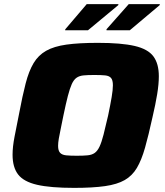

<svg xmlns="http://www.w3.org/2000/svg" viewBox="-20 -904 800 932"><path d="M340 8Q225 8 160 -7Q95 -22 68 -57Q41 -92 41 -153Q41 -191 50.5 -240Q60 -289 73 -354Q89 -439 104.5 -499Q120 -559 143 -597.5Q166 -636 204 -657.5Q242 -679 302.5 -687.5Q363 -696 455 -696Q569 -696 633.5 -681Q698 -666 724.5 -630.5Q751 -595 751 -534Q751 -496 743 -447Q735 -398 720 -334Q701 -247 684 -187Q667 -127 644.5 -89Q622 -51 585.5 -30Q549 -9 489.5 -0.5Q430 8 340 8ZM353 -148Q384 -148 405 -150Q426 -152 439.5 -161.5Q453 -171 463 -192Q473 -213 482.5 -250Q492 -287 505 -344Q516 -397 522 -432.5Q528 -468 528 -490Q528 -515 519 -525.5Q510 -536 490.5 -538Q471 -540 438 -540Q406 -540 385.5 -538Q365 -536 351.5 -526.5Q338 -517 328.5 -496Q319 -475 309.5 -438.5Q300 -402 288 -344Q281 -308 275 -280Q269 -252 265.5 -231.5Q262 -211 262 -196Q262 -173 271.5 -162.5Q281 -152 301 -150Q321 -148 353 -148ZM497 -757V-762L605 -884H756L755 -879L610 -757ZM296 -757 297 -762 401 -884H555L554 -879L407 -757Z"/></svg>

Font: Saira SemiExpanded ExtraBold
Style: Italic
Weight: 800
Width: 6
Italic angle: -12°
Designer: Hector Gatti with collaboration of the Omnibus-Type team
Foundry: Omnibus-Type
Version: Version 1.101